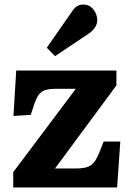

<svg xmlns="http://www.w3.org/2000/svg" viewBox="-20 -821 574 841"><path d="M38 0V-67L312 -432H223Q189 -432 170.5 -423.5Q152 -415 140.5 -390.5Q129 -366 115 -318L39 -313L51 -512H490V-447L221 -83H313Q349 -83 369 -92Q389 -101 402.5 -126.5Q416 -152 434 -201H507L493 0ZM221 -575 185 -612 295 -770Q307 -788 318.5 -794.5Q330 -801 344 -801Q366 -801 379.5 -789.5Q393 -778 399.5 -762.5Q406 -747 406 -734Q406 -700 369 -674Z"/></svg>

Font: Literata 12pt
Style: Bold
Weight: 700
Designer: Latin by Veronika Burian and Jose Scaglione. Greek by Irene Vlachou. Cyrillic by Vera Evstafieva.
Foundry: TypeTogether
Version: Version 3.002